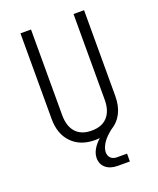

<svg xmlns="http://www.w3.org/2000/svg" viewBox="-166 -830 932 1129"><g transform="rotate(-20 300.0 -266.0)"><path d="M373 198Q326 198 298.5 175Q271 152 271 113Q271 61 329 8Q323 9 314.5 9.5Q306 10 300 10Q208 10 154.5 -45Q101 -100 101 -194V-730H167V-194Q167 -125 201 -87Q235 -49 300 -49Q365 -49 399 -87Q433 -125 433 -194V-730H499V-194Q499 -70 410 -16L393 -2Q362 25 347.5 51.5Q333 78 333 99Q333 122 347 135.5Q361 149 386 149H448V198Z"/></g></svg>

Font: Tiny ExtraLight
Style: Regular
Weight: 200
Monospace: yes
Designer: Philipp Nurullin, Konstantin Bulenkov
Foundry: JetBrains
Version: Version 2.251; ttfautohint (v1.8.4.7-5d5b)